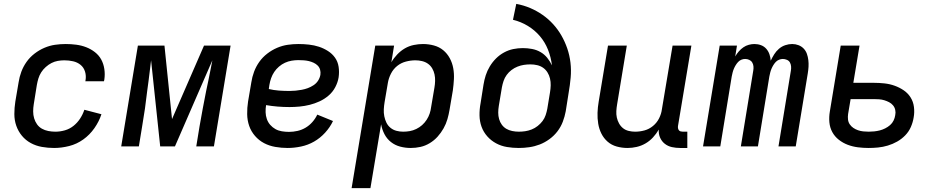

<svg xmlns="http://www.w3.org/2000/svg" viewBox="-20 -755 4840 990"><path d="M259 8Q227 8 196 2.5Q165 -3 138.5 -17.5Q112 -32 93 -55Q74 -78 64 -106.5Q54 -135 54 -167Q54 -199 59 -231L76 -331Q80 -358 90 -385Q100 -412 117 -436Q134 -460 158 -478.5Q182 -497 209 -508.5Q236 -520 263.5 -524Q291 -528 319 -528Q346 -528 373 -524.5Q400 -521 424.5 -511.5Q449 -502 469.5 -486Q490 -470 502 -448Q514 -426 518 -399Q522 -372 518 -345L516 -336H420L421 -341Q425 -364 418.5 -385.5Q412 -407 395.5 -420.5Q379 -434 357 -439Q335 -444 312 -444Q295 -444 278 -441Q261 -438 245.5 -430Q230 -422 216 -409.5Q202 -397 192.5 -382Q183 -367 178 -350.5Q173 -334 170 -317L154 -217Q151 -199 151 -180.5Q151 -162 156 -145Q161 -128 171 -114Q181 -100 196 -91.5Q211 -83 229 -79.5Q247 -76 266 -76Q290 -76 314.5 -83Q339 -90 359 -106Q379 -122 393 -143.5Q407 -165 415 -189L503 -166Q491 -129 467 -94.5Q443 -60 409.5 -36Q376 -12 336.5 -2Q297 8 259 8Z M605 0 691 -520H828L867 -141L1032 -520H1169L1083 0H992L1009 -104Q1017 -150 1025.5 -195.5Q1034 -241 1043 -286L1054 -338Q1059 -364 1064.5 -390.5Q1070 -417 1075 -444L882 0H806L759 -444Q756 -417 752.5 -390.5Q749 -364 746 -338L739 -286Q734 -241 727.5 -195.5Q721 -150 713 -104L696 0Z M1463 8Q1431 8 1399.5 2.5Q1368 -3 1341.5 -17Q1315 -31 1295 -54Q1275 -77 1265 -105.5Q1255 -134 1254.5 -166.5Q1254 -199 1259 -231L1276 -331Q1280 -358 1290 -385Q1300 -412 1317 -436Q1334 -460 1358 -478.5Q1382 -497 1409 -508.5Q1436 -520 1463.5 -524Q1491 -528 1519 -528Q1546 -528 1573 -525Q1600 -522 1624.5 -514Q1649 -506 1671 -492Q1693 -478 1707.5 -457.5Q1722 -437 1726 -410.5Q1730 -384 1726 -356Q1722 -331 1709 -306Q1696 -281 1674.5 -262.5Q1653 -244 1628 -232.5Q1603 -221 1577 -214.5Q1551 -208 1524.5 -205.5Q1498 -203 1473 -203Q1442 -203 1411.5 -205.5Q1381 -208 1352 -213Q1349 -195 1349.5 -176.5Q1350 -158 1356 -141Q1362 -124 1373.5 -111Q1385 -98 1400 -89.5Q1415 -81 1433.5 -78Q1452 -75 1470 -75Q1492 -75 1514 -80Q1536 -85 1555.5 -96.5Q1575 -108 1590.5 -125.5Q1606 -143 1616 -164L1697 -131Q1682 -99 1656.5 -71Q1631 -43 1599.5 -25Q1568 -7 1532.5 0.5Q1497 8 1463 8ZM1473 -286Q1488 -286 1504 -287.5Q1520 -289 1536 -292Q1552 -295 1567 -300.5Q1582 -306 1596.5 -315.5Q1611 -325 1620 -339Q1629 -353 1632 -369Q1634 -383 1630.5 -395.5Q1627 -408 1618 -417Q1609 -426 1597 -431.5Q1585 -437 1572.5 -440Q1560 -443 1546 -444Q1532 -445 1518 -445Q1501 -445 1483.5 -442Q1466 -439 1449.5 -431.5Q1433 -424 1418.5 -411.5Q1404 -399 1394 -384Q1384 -369 1378 -352Q1372 -335 1369 -317L1366 -296Q1391 -290 1418 -288Q1445 -286 1473 -286Z M1793 215 1915 -520H2012L1998 -434Q2010 -455 2028 -474Q2046 -493 2067.5 -505.5Q2089 -518 2113.5 -523Q2138 -528 2161 -528Q2190 -528 2217.5 -520.5Q2245 -513 2265.5 -496Q2286 -479 2299 -455Q2312 -431 2317 -403.5Q2322 -376 2320.5 -347Q2319 -318 2315 -289L2298 -189Q2294 -165 2287 -140.5Q2280 -116 2267 -93Q2254 -70 2236.5 -50.5Q2219 -31 2196 -17Q2173 -3 2148 2.5Q2123 8 2098 8Q2070 8 2043.5 1Q2017 -6 1996 -22.5Q1975 -39 1962.5 -63Q1950 -87 1945 -114L1890 215ZM2059 -76Q2076 -76 2093 -79Q2110 -82 2126.5 -90Q2143 -98 2156.5 -110Q2170 -122 2180 -137.5Q2190 -153 2195.5 -169.5Q2201 -186 2203 -203L2220 -303Q2223 -320 2223.5 -337.5Q2224 -355 2220.5 -371.5Q2217 -388 2208.5 -402.5Q2200 -417 2186.5 -426.5Q2173 -436 2156 -440Q2139 -444 2122 -444Q2098 -444 2073 -437.5Q2048 -431 2028 -415Q2008 -399 1996 -375.5Q1984 -352 1980 -328L1963 -228Q1960 -210 1959 -191.5Q1958 -173 1961.5 -155.5Q1965 -138 1972.5 -122.5Q1980 -107 1993.5 -96Q2007 -85 2024 -80.5Q2041 -76 2059 -76Z M2655 8Q2624 8 2594 3Q2564 -2 2538 -16Q2512 -30 2492.5 -52Q2473 -74 2463 -101.5Q2453 -129 2452.5 -160Q2452 -191 2458 -223L2473 -318Q2477 -343 2484.5 -366.5Q2492 -390 2505.5 -412.5Q2519 -435 2537.5 -453.5Q2556 -472 2579 -484.5Q2602 -497 2626.5 -502Q2651 -507 2676 -507Q2700 -507 2723.5 -502.5Q2747 -498 2767 -486.5Q2787 -475 2801.5 -457Q2816 -439 2826 -418Q2821 -460 2805.5 -499Q2790 -538 2763.5 -569Q2737 -600 2701.5 -621.5Q2666 -643 2625 -653L2642 -735Q2680 -728 2714 -713.5Q2748 -699 2778 -678Q2808 -657 2832.5 -630Q2857 -603 2875 -571.5Q2893 -540 2905 -505Q2917 -470 2921.5 -432Q2926 -394 2922.5 -355Q2919 -316 2912 -276L2897 -181Q2892 -154 2882 -127.5Q2872 -101 2854.5 -78Q2837 -55 2813 -37.5Q2789 -20 2763 -10Q2737 0 2709.5 4Q2682 8 2655 8ZM2655 -76Q2672 -76 2688.5 -78.5Q2705 -81 2721.5 -87.5Q2738 -94 2752.5 -105.5Q2767 -117 2777.5 -131Q2788 -145 2793.5 -161.5Q2799 -178 2802 -194L2816 -279Q2819 -297 2819.5 -315Q2820 -333 2816 -350Q2812 -367 2803 -381.5Q2794 -396 2780.5 -405.5Q2767 -415 2750 -419Q2733 -423 2715 -423Q2698 -423 2681.5 -420.5Q2665 -418 2648.5 -411.5Q2632 -405 2617.5 -394Q2603 -383 2592.5 -368.5Q2582 -354 2576.5 -337.5Q2571 -321 2568 -305L2552 -209Q2549 -191 2549 -174Q2549 -157 2553.5 -141Q2558 -125 2567.5 -112Q2577 -99 2590.5 -91Q2604 -83 2621 -79.5Q2638 -76 2655 -76Z M3216 8Q3187 8 3160 0.5Q3133 -7 3113 -24.5Q3093 -42 3081 -66Q3069 -90 3064.5 -117.5Q3060 -145 3061 -173.5Q3062 -202 3067 -231L3115 -520H3212L3162 -217Q3159 -200 3158 -182.5Q3157 -165 3160.5 -149Q3164 -133 3172 -118.5Q3180 -104 3192.5 -94Q3205 -84 3221.5 -80Q3238 -76 3255 -76Q3279 -76 3303 -82.5Q3327 -89 3347 -105.5Q3367 -122 3378.5 -145Q3390 -168 3393 -192L3448 -520H3545L3476 -106Q3475 -100 3476 -94Q3477 -88 3480.5 -83.5Q3484 -79 3489.5 -77.5Q3495 -76 3501 -76H3524V8H3487Q3465 8 3444.5 3.5Q3424 -1 3408 -13.5Q3392 -26 3383.5 -45.5Q3375 -65 3377 -87Q3364 -65 3347 -46.5Q3330 -28 3308.5 -15.5Q3287 -3 3263 2.5Q3239 8 3216 8Z M3605 0 3691 -520H3780L3771 -464Q3779 -478 3789.5 -490Q3800 -502 3813 -511Q3826 -520 3841 -524Q3856 -528 3870 -528Q3888 -528 3904 -522Q3920 -516 3931 -503.5Q3942 -491 3947.5 -475Q3953 -459 3954 -442Q3962 -459 3972 -475Q3982 -491 3996.5 -503.5Q4011 -516 4029 -522Q4047 -528 4064 -528H4065Q4082 -528 4097.5 -522Q4113 -516 4124 -504.5Q4135 -493 4140.5 -477.5Q4146 -462 4148 -445Q4150 -428 4149 -411Q4148 -394 4145 -376L4083 0H3994L4058 -391Q4060 -402 4059 -413Q4058 -424 4053 -433Q4048 -442 4037.5 -446.5Q4027 -451 4016 -451Q4007 -451 3997 -447Q3987 -443 3980 -435.5Q3973 -428 3967.5 -419Q3962 -410 3958 -400.5Q3954 -391 3951.5 -381Q3949 -371 3947 -361L3888 0H3800L3864 -391Q3866 -402 3865 -413Q3864 -424 3858.5 -433Q3853 -442 3843 -446.5Q3833 -451 3822 -451Q3812 -451 3802.5 -447Q3793 -443 3786 -435.5Q3779 -428 3773.5 -419Q3768 -410 3764 -400.5Q3760 -391 3757.5 -381Q3755 -371 3753 -361L3694 0Z M4459 8Q4431 8 4403.5 4.5Q4376 1 4351 -8.5Q4326 -18 4305 -34.5Q4284 -51 4271.5 -74Q4259 -97 4256.5 -124.5Q4254 -152 4259 -181L4315 -520H4412L4380 -328H4485Q4513 -328 4540.5 -325Q4568 -322 4593 -313Q4618 -304 4639.5 -289.5Q4661 -275 4675 -253Q4689 -231 4692.5 -203.5Q4696 -176 4691 -149Q4687 -124 4676.5 -100Q4666 -76 4647.5 -57Q4629 -38 4606 -25Q4583 -12 4558 -4.5Q4533 3 4508 5.5Q4483 8 4459 8ZM4459 -76Q4473 -76 4487.5 -77.5Q4502 -79 4516 -82.5Q4530 -86 4544 -93Q4558 -100 4569.5 -110Q4581 -120 4587.5 -133.5Q4594 -147 4596 -161Q4599 -175 4596 -188.5Q4593 -202 4584.5 -212Q4576 -222 4564.5 -228Q4553 -234 4540 -238Q4527 -242 4513 -243Q4499 -244 4485 -244H4366L4353 -167Q4351 -153 4352.5 -139Q4354 -125 4361.5 -114Q4369 -103 4380 -95.5Q4391 -88 4404 -83.5Q4417 -79 4431 -77.5Q4445 -76 4459 -76Z"/></svg>

Font: Iosevka Medium Extended
Style: Italic
Weight: 500
Width: 7
Italic angle: -9°
Monospace: yes
Designer: Belleve Invis
Foundry: Belleve Invis
Version: Version 32.5.0; ttfautohint (v1.8.4)